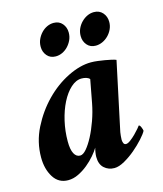

<svg xmlns="http://www.w3.org/2000/svg" viewBox="-102 -732 694 816"><g transform="rotate(-15 245.0 -323.5)"><path d="M320 -452Q272 -452 217.5 -425Q163 -398 117.5 -351.5Q72 -305 41.5 -244.5Q11 -184 11 -116Q11 -65 33.5 -29Q56 7 98 7Q121 7 143.5 -4Q166 -15 185.5 -31Q205 -47 220.5 -65Q236 -83 244 -97Q243 -94 242 -89Q241 -84 240 -78.5Q239 -73 238.5 -67.5Q238 -62 238 -58Q238 -25 256.5 -8.5Q275 8 301 8Q321 8 346.5 -6.5Q372 -21 395 -40.5Q418 -60 436.5 -80.5Q455 -101 461 -113Q461 -118 456.5 -129Q452 -140 447 -140Q446 -138 437.5 -128Q429 -118 418 -107Q407 -96 395 -87Q383 -78 375 -78Q367 -78 364 -85.5Q361 -93 361 -100Q361 -104 362 -117Q363 -130 364 -133L428 -434Q421 -437 408 -440Q395 -443 380 -445.5Q365 -448 349.5 -450Q334 -452 320 -452ZM264 -396Q275 -396 284.5 -393Q294 -390 299 -384L280 -283Q273 -246 260 -209.5Q247 -173 232 -144.5Q217 -116 202 -98.5Q187 -81 174 -81Q157 -81 147.5 -99Q138 -117 138 -153Q138 -198 148 -241.5Q158 -285 175.5 -319.5Q193 -354 216 -375Q239 -396 264 -396ZM307 -571Q307 -548 321 -531.5Q335 -515 359 -515Q374 -515 388.5 -521.5Q403 -528 414.5 -539.5Q426 -551 433 -566Q440 -581 440 -598Q440 -622 425.5 -638.5Q411 -655 387 -655Q372 -655 358 -648.5Q344 -642 332.5 -630.5Q321 -619 314 -604Q307 -589 307 -571ZM131 -571Q131 -548 145 -531.5Q159 -515 183 -515Q198 -515 212 -521.5Q226 -528 237 -539.5Q248 -551 255 -566Q262 -581 262 -599Q262 -622 248 -638.5Q234 -655 210 -655Q195 -655 181 -648.5Q167 -642 156 -630.5Q145 -619 138 -604Q131 -589 131 -571Z"/></g></svg>

Font: Vermiglione
Style: Italic
Weight: 400
Italic angle: -11°
Version: Version 1.105